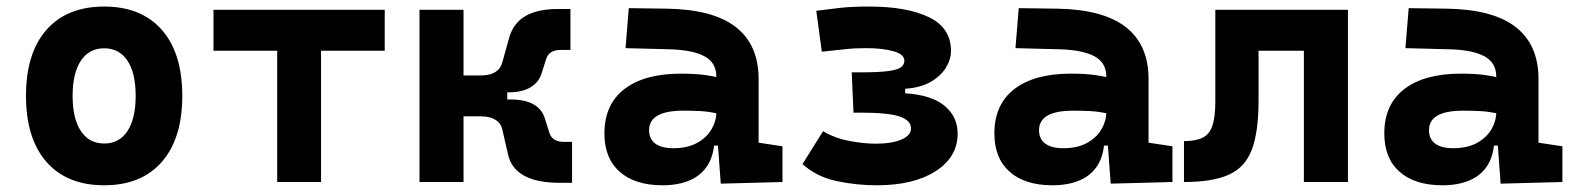

<svg xmlns="http://www.w3.org/2000/svg" viewBox="-20 -547 4728 577"><path d="M293 9.8Q181.2 9.8 119.6 -60.5Q58.1 -130.9 58.1 -258.8Q58.1 -387.2 119.6 -457.3Q181.2 -527.3 293 -527.3Q404.8 -527.3 466.3 -457.3Q527.8 -387.2 527.8 -258.8Q527.8 -130.9 466.3 -60.5Q404.8 9.8 293 9.8ZM293.2 -115.7Q338.4 -115.7 363 -153.1Q387.7 -190.5 387.7 -258.9Q387.7 -327.6 363 -364.7Q338.4 -401.9 293 -401.9Q248 -401.9 223.1 -364.7Q198.2 -327.5 198.2 -258.8Q198.2 -190.4 223.1 -153.1Q248 -115.7 293.2 -115.7Z M813 0V-517.6H944.8V0ZM621.6 -394.5V-517.6H1136.2V-394.5Z M1433.6 -269.5 1425.3 -320.3Q1452.6 -320.3 1468.8 -330.6Q1484.9 -340.8 1489.7 -360.4L1511.2 -437Q1519.5 -464.8 1538.6 -483.4Q1557.6 -502 1587.4 -511Q1617.2 -520 1656.7 -520H1694.3V-397H1665Q1647.9 -397 1637 -390.4Q1626 -383.8 1621.6 -370.6L1608.4 -329.1Q1600.6 -300.8 1575.2 -285.2Q1549.8 -269.5 1509.8 -269.5ZM1240.7 0V-517.6H1373V0ZM1365.7 -197.3V-320.3H1504.4V-197.3ZM1661.6 2.4Q1617.7 2.4 1585.4 -6.8Q1553.2 -16.1 1533.7 -34.4Q1514.2 -52.7 1507.3 -80.6L1489.7 -157.2Q1485.4 -176.8 1469 -187Q1452.6 -197.3 1425.3 -197.3L1433.6 -248H1514.6Q1601.6 -248 1618.2 -188.5L1631.3 -147Q1635.7 -133.8 1646.7 -127.2Q1657.7 -120.6 1674.8 -120.6H1699.2V2.4Z M2146 4.9 2134.8 -148.4 2132.8 -215.8V-316.9Q2132.8 -358.4 2097.4 -377.7Q2062 -397 1992.2 -398.9L1859.9 -402.3L1869.6 -522.5L1982.4 -521Q2123 -519 2191.4 -465.6Q2259.8 -412.1 2259.8 -309.6V-118.2L2331.5 -107.4V0ZM1970.7 9.8Q1888.2 9.8 1842.3 -30.8Q1796.4 -71.3 1796.4 -146Q1796.4 -232.9 1856.4 -279.3Q1916.5 -325.7 2026.9 -325.7Q2069.3 -325.7 2100.3 -321.3Q2131.3 -316.9 2163.1 -307.6L2141.6 -204.6Q2110.4 -211.9 2085.4 -213.1Q2060.5 -214.4 2033.2 -214.4Q1930.7 -214.4 1930.7 -155.8Q1930.7 -129.4 1949.2 -115.5Q1967.8 -101.6 2003.4 -101.6Q2046.4 -101.6 2075.2 -117.7Q2104 -133.8 2118.4 -158.7Q2132.8 -183.6 2132.8 -210V-242.2L2151.4 -109.4H2109.9L2127 -125Q2125.5 -80.1 2106.4 -50Q2087.4 -20 2053 -5.1Q2018.6 9.8 1970.7 9.8Z M2615.2 9.8Q2553.2 9.8 2493.9 -2.9Q2434.6 -15.6 2391.6 -53.7L2453.6 -152.8Q2488.3 -131.8 2532.2 -123.5Q2576.2 -115.2 2611.3 -115.2Q2660.6 -115.2 2689.2 -127.7Q2717.8 -140.1 2717.8 -161.1Q2717.8 -185.1 2683.8 -196.8Q2649.9 -208.5 2565.4 -208.5H2544.9L2539.6 -329.6H2566.9Q2623.5 -329.6 2651.6 -333.7Q2679.7 -337.9 2688.7 -345.7Q2697.8 -353.5 2697.8 -364.7Q2697.8 -383.8 2665 -393.1Q2632.3 -402.3 2582 -402.3Q2547.9 -402.3 2520.5 -399.2Q2493.2 -396 2449.7 -391.6L2433.1 -514.6Q2471.2 -519.5 2505.1 -523.4Q2539.1 -527.3 2592.8 -527.3Q2705.1 -527.3 2771.5 -495.4Q2837.9 -463.4 2837.9 -394Q2837.9 -368.2 2822.3 -343Q2806.6 -317.9 2776.1 -300.5Q2745.6 -283.2 2700.2 -280.3V-266.6Q2779.3 -261.7 2818.6 -229Q2857.9 -196.3 2857.9 -145.5Q2857.9 -75.2 2792 -32.7Q2726.1 9.8 2615.2 9.8Z M3317.9 4.9 3306.6 -148.4 3304.7 -215.8V-316.9Q3304.7 -358.4 3269.3 -377.7Q3233.9 -397 3164.1 -398.9L3031.7 -402.3L3041.5 -522.5L3154.3 -521Q3294.9 -519 3363.3 -465.6Q3431.6 -412.1 3431.6 -309.6V-118.2L3503.4 -107.4V0ZM3142.6 9.8Q3060.1 9.8 3014.2 -30.8Q2968.3 -71.3 2968.3 -146Q2968.3 -232.9 3028.3 -279.3Q3088.4 -325.7 3198.7 -325.7Q3241.2 -325.7 3272.2 -321.3Q3303.2 -316.9 3335 -307.6L3313.5 -204.6Q3282.2 -211.9 3257.3 -213.1Q3232.4 -214.4 3205.1 -214.4Q3102.5 -214.4 3102.5 -155.8Q3102.5 -129.4 3121.1 -115.5Q3139.6 -101.6 3175.3 -101.6Q3218.3 -101.6 3247.1 -117.7Q3275.9 -133.8 3290.3 -158.7Q3304.7 -183.6 3304.7 -210V-242.2L3323.2 -109.4H3281.7L3298.8 -125Q3297.4 -80.1 3278.3 -50Q3259.3 -20 3224.9 -5.1Q3190.4 9.8 3142.6 9.8Z M3538.1 0V-123Q3574.2 -123 3594.7 -133.5Q3615.2 -144 3623.8 -169.9Q3632.3 -195.8 3632.3 -241.2V-517.6H3762.2V-244.6Q3762.2 -150.4 3742 -97.2Q3721.8 -43.9 3672.9 -22Q3624 0 3538.1 0ZM3898.4 0V-517.6H4030.8V0ZM3657.7 -394.5V-517.6H4012.7V-394.5Z M4489.7 4.9 4478.5 -148.4 4476.6 -215.8V-316.9Q4476.6 -358.4 4441.2 -377.7Q4405.8 -397 4335.9 -398.9L4203.6 -402.3L4213.4 -522.5L4326.2 -521Q4466.8 -519 4535.2 -465.6Q4603.5 -412.1 4603.5 -309.6V-118.2L4675.3 -107.4V0ZM4314.5 9.8Q4231.9 9.8 4186 -30.8Q4140.1 -71.3 4140.1 -146Q4140.1 -232.9 4200.2 -279.3Q4260.3 -325.7 4370.6 -325.7Q4413.1 -325.7 4444.1 -321.3Q4475.1 -316.9 4506.8 -307.6L4485.4 -204.6Q4454.1 -211.9 4429.2 -213.1Q4404.3 -214.4 4377 -214.4Q4274.4 -214.4 4274.4 -155.8Q4274.4 -129.4 4293 -115.5Q4311.5 -101.6 4347.2 -101.6Q4390.1 -101.6 4418.9 -117.7Q4447.8 -133.8 4462.2 -158.7Q4476.6 -183.6 4476.6 -210V-242.2L4495.1 -109.4H4453.6L4470.7 -125Q4469.2 -80.1 4450.2 -50Q4431.2 -20 4396.7 -5.1Q4362.3 9.8 4314.5 9.8Z"/></svg>

Font: Cascadia Mono
Style: Regular
Weight: 400
Monospace: yes
Designer: Aaron Bell
Foundry: Saja Typeworks
Version: Version 2102.003